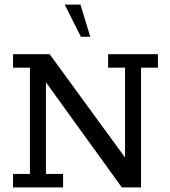

<svg xmlns="http://www.w3.org/2000/svg" viewBox="-20 -820 743 840"><path d="M37 0V-59H111V-524H37V-583H197L527 -131V-524H453V-583H671V-524H597V0H513L181 -460V-59H256V0ZM334 -659 263 -800H332L375 -659Z"/></svg>

Font: Rokkitt SemiBold
Style: Regular
Weight: 400
Version: Version 3.103